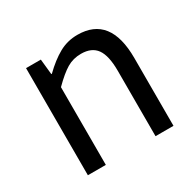

<svg xmlns="http://www.w3.org/2000/svg" viewBox="-126 -700 862 843"><g transform="rotate(-30 305.5 -278.5)"><path d="M167 -543 175 -465H178Q223 -509 266 -533Q309 -557 360 -557Q526 -557 526 -344V0H435V-332Q435 -408 410.5 -442.5Q386 -477 332 -477Q292 -477 260 -458Q228 -439 183 -394V0H92V-543Z"/></g></svg>

Font: Noto Sans SC
Style: Regular
Weight: 400
Designer: Ryoko NISHIZUKA ____ (kana & ideographs); Paul D. Hunt (Latin, Greek & Cyrillic); Wenlong ZHANG ___ (bopomofo); Sandoll 
Foundry: Adobe Systems Incorporated
Version: Version 1.004